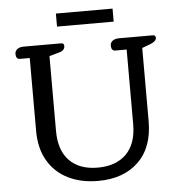

<svg xmlns="http://www.w3.org/2000/svg" viewBox="-58 -902 908 969"><g transform="rotate(-5 396.5 -417.0)"><path d="M548 -781H261V-847H548ZM110 -265V-635H60Q50 -635 45 -642Q40 -649 40 -661Q40 -677 52 -686Q64 -695 85 -695H275Q289 -695 289 -680Q289 -657 257 -649L210 -636V-257Q210 -158 261 -106Q312 -54 404 -54Q497 -54 549 -106Q601 -158 601 -257V-635H543Q533 -635 528 -642Q523 -649 523 -661Q523 -677 535 -686Q547 -695 568 -695H739Q753 -695 753 -681Q753 -664 723 -652L680 -636V-265Q680 -132 604.5 -59.5Q529 13 400 13Q314 13 248.5 -19.5Q183 -52 146.5 -114.5Q110 -177 110 -265Z"/></g></svg>

Font: Maitree Medium
Style: Regular
Weight: 500
Designer: CadsonDemak Team
Foundry: CadsonDemak
Version: Version 1.010